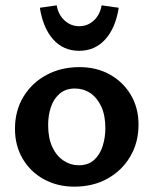

<svg xmlns="http://www.w3.org/2000/svg" viewBox="-20 -685 574 718"><path d="M258 13Q194 13 143.5 -15Q93 -43 64.5 -92Q36 -141 36 -203Q36 -271 67.5 -323Q99 -375 153.5 -404.5Q208 -434 277 -434Q341 -434 390.5 -406.5Q440 -379 469 -330.5Q498 -282 498 -219Q498 -152 467 -99.5Q436 -47 382 -17Q328 13 258 13ZM275 -67Q310 -67 332 -87Q354 -107 364 -139Q374 -171 374 -206Q374 -254 358.5 -287Q343 -320 317.5 -337Q292 -354 260 -354Q226 -354 203.5 -335Q181 -316 170.5 -285Q160 -254 160 -217Q160 -169 175.5 -135.5Q191 -102 217.5 -84.5Q244 -67 275 -67ZM276 -495Q217 -495 179 -537.5Q141 -580 129 -656L192 -665Q198 -630 221.5 -608.5Q245 -587 276 -587Q308 -587 331 -608.5Q354 -630 360 -665L424 -656Q412 -580 373.5 -537.5Q335 -495 276 -495Z"/></svg>

Font: Ysabeau Office
Style: Bold
Weight: 700
Designer: Christian Thalmann (Catharsis Fonts)
Version: Version 2.001;gftools[0.9.30]; featfreeze: tnum,lnum,ss02